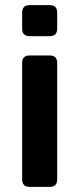

<svg xmlns="http://www.w3.org/2000/svg" viewBox="-20 -729 310 749"><path d="M95.7 0Q66.4 0 66.4 -29.3V-483.4Q66.4 -512.7 95.7 -512.7H173.8Q203.1 -512.7 203.1 -483.4V-29.3Q203.1 0 173.8 0ZM95.7 -587.9Q66.4 -587.9 66.4 -617.2V-679.7Q66.4 -709 95.7 -709H173.8Q203.1 -709 203.1 -679.7V-617.2Q203.1 -587.9 173.8 -587.9Z"/></svg>

Font: Istok Web
Style: Bold
Weight: 700
Designer: Andrey V. Panov
Foundry: Andrey V. Panov
Version: Version 1.0.2g